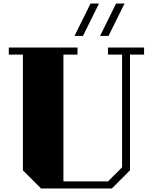

<svg xmlns="http://www.w3.org/2000/svg" viewBox="-20 -1070 868 1090"><path d="M542 -1050H494L403 -866H451ZM687 -1050H639L548 -866H596ZM798 -760H718V-103L615 0H213L110 -103V-760H30V-800H420V-760H340V-40H593L673 -120V-760H593V-800H798Z"/></svg>

Font: Kumar One
Style: Regular
Weight: 400
Designer: Parimal Parmar
Foundry: Indian Type Foundry
Version: Version 1.001;PS 1.001;hotconv 1.0.88;makeotf.lib2.5.647800